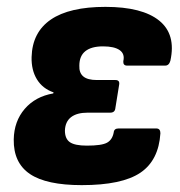

<svg xmlns="http://www.w3.org/2000/svg" viewBox="-20 -528 523 559"><path d="M218 11Q115 11 67 -21.5Q19 -54 20 -122Q21 -175 52 -211Q83 -247 135 -256L136 -259Q104 -270 87.5 -297Q71 -324 72 -362Q74 -434 128 -471Q182 -508 287 -508Q394 -508 443.5 -468Q493 -428 476 -351Q472 -337 461 -337H350Q338 -337 339 -350Q344 -371 328.5 -382Q313 -393 280 -393Q246 -393 228.5 -379Q211 -365 211 -337Q210 -316 222.5 -305.5Q235 -295 262 -295H316Q329 -295 327 -282L316 -214Q315 -200 301 -200H235Q204 -200 187 -187Q170 -174 169 -148Q169 -124 183.5 -114Q198 -104 233 -104Q276 -104 291.5 -112.5Q307 -121 311 -142Q312 -154 325 -154H435Q447 -154 447 -140Q442 -61 388.5 -25Q335 11 218 11Z"/></svg>

Font: Sofia Sans Semi Condensed Black
Style: Italic
Weight: 900
Italic angle: -9°
Version: Version 4.100